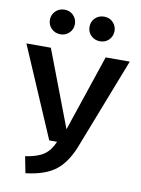

<svg xmlns="http://www.w3.org/2000/svg" viewBox="-106 -977 777 1059"><g transform="rotate(10 282.5 -448.0)"><path d="M112 15 94 -77Q162 -87 197.5 -111.5Q233 -136 254 -186H210L-7 -691H130L293 -263L437 -691H572L380 -197Q343 -95 284 -46.5Q225 2 112 15ZM169 -773Q139 -773 118.5 -793Q98 -813 98 -842Q98 -871 118.5 -891Q139 -911 169 -911Q198 -911 218 -891Q238 -871 238 -842Q238 -813 218 -793Q198 -773 169 -773ZM390 -773Q361 -773 340.5 -792.5Q320 -812 320 -842Q320 -872 340.5 -891.5Q361 -911 390 -911Q421 -911 440.5 -890.5Q460 -870 460 -842Q460 -814 440.5 -793.5Q421 -773 390 -773Z"/></g></svg>

Font: Trujillo Medium
Style: Regular
Weight: 500
Designer: Fira Sans original fonts by bBox Type GmbH, Carrois Corporate GbR, & Edenspiekermann AG / Changes by Cristiano Sobral
Foundry: Fira Sans original fonts by bBox Type GmbH, Carrois Corporate GbR, & Edenspiekermann AG / Changes by Cristiano Sobral
Version: Version 4.301;October 17, 2021;FontCreator 14.0.0.2814 64-bi